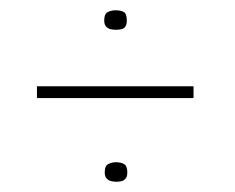

<svg xmlns="http://www.w3.org/2000/svg" viewBox="-20 -370 458 374"><path d="M52 -202H357V-179H52ZM184 -34Q184 -47 191 -50.5Q198 -54 206 -54Q215 -54 221.5 -50.5Q228 -47 228 -34Q228 -26 224.5 -22Q221 -18 216.5 -17Q212 -16 207 -16Q202 -16 197 -17Q192 -18 188 -22Q184 -26 184 -34ZM183 -330Q183 -343 190 -346.5Q197 -350 205 -350Q214 -350 220.5 -347Q227 -344 227 -330Q227 -322 224 -318Q221 -314 216 -313Q211 -312 206 -312Q201 -312 196 -313Q191 -314 187 -318Q183 -322 183 -330Z"/></svg>

Font: Genos ExtraLight
Style: Regular
Weight: 250
Designer: Robert E. Leuschke
Foundry: Robert E. Leuschke
Version: Version 1.010